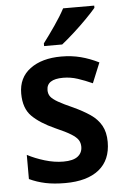

<svg xmlns="http://www.w3.org/2000/svg" viewBox="-55 -805 552 855"><g transform="rotate(-5 221.5 -378.0)"><path d="M406 -156Q406 -75 353 -32.5Q300 10 202 10Q152 10 114 2Q76 -6 42 -22V-130Q76 -112 119 -99Q162 -86 202 -86Q246 -86 266.5 -102Q287 -118 287 -145Q287 -162 279 -175Q271 -188 248 -202.5Q225 -217 179 -237Q112 -267 76.5 -302.5Q41 -338 41 -404Q41 -475 93.5 -514Q146 -553 233 -553Q279 -553 319.5 -542.5Q360 -532 400 -512L363 -422Q330 -437 298 -447.5Q266 -458 233 -458Q159 -458 159 -409Q159 -392 168 -380Q177 -368 200.5 -354.5Q224 -341 267 -322Q310 -302 341 -281Q372 -260 389 -230Q406 -200 406 -156ZM399 -756Q383 -737 355.5 -709Q328 -681 297 -653Q266 -625 242 -606H161V-618Q186 -651 214 -691.5Q242 -732 260 -766H399Z"/></g></svg>

Font: Noto Sans Arabic UI SmCn SmBd
Style: Regular
Weight: 600
Width: 4
Designer: Monotype Design Team, Nadine Chahine and Nizar Qandah
Foundry: Monotype Imaging Inc.
Version: Version 2.010; ttfautohint (v1.8.4.7-5d5b)